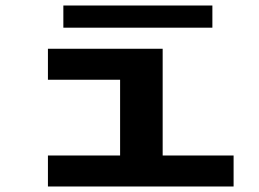

<svg xmlns="http://www.w3.org/2000/svg" viewBox="-20 -677 940 697"><path d="M154 0V-112.5H416V-387.5H154V-500H570.5V-112.5H828V0ZM210 -576.5V-657H751V-576.5Z"/></svg>

Font: Trispace Expanded SemiBold
Style: Regular
Weight: 600
Width: 7
Designer: Tyler Finck
Foundry: Etcetera Type Company
Version: Version 1.210; ttfautohint (v1.8.3)